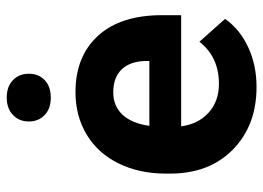

<svg xmlns="http://www.w3.org/2000/svg" viewBox="-128 -658 796 581"><g transform="rotate(-90 270.5 -368.0)"><path d="M297.4 9.8Q181.2 9.8 108.2 -61.5Q35.2 -132.8 35.2 -251.5V-265.1Q35.2 -344.7 65.9 -407.5Q96.7 -470.2 153.1 -504.2Q209.5 -538.1 281.7 -538.1Q390.1 -538.1 452.4 -469.7Q514.6 -401.4 514.6 -275.9V-218.3H178.2Q185.1 -166.5 219.5 -135.3Q253.9 -104 306.6 -104Q388.2 -104 434.1 -163.1L503.4 -85.4Q471.7 -40.5 417.5 -15.4Q363.3 9.8 297.4 9.8ZM281.2 -423.8Q239.3 -423.8 213.1 -395.5Q187 -367.2 179.7 -314.5H376V-325.7Q375 -372.6 350.6 -398.2Q326.2 -423.8 281.2 -423.8ZM265.1 -746.1Q298.8 -746.1 318.1 -727.3Q337.4 -708.5 337.4 -679.2Q337.4 -649.9 318.1 -631.3Q298.8 -612.8 265.1 -612.8Q231.9 -612.8 212.4 -631.3Q192.9 -649.9 192.9 -679.2Q192.9 -708.5 212.6 -727.3Q232.4 -746.1 265.1 -746.1Z"/></g></svg>

Font: RobotoInd
Style: Bold
Weight: 700
Designer: Google
Version: Version 2.001150; 2014